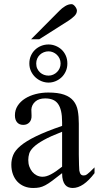

<svg xmlns="http://www.w3.org/2000/svg" viewBox="-20 -914 484 942"><path d="M443.8 -64.5Q388.7 8.3 336.9 8.3Q326.2 8.3 316.7 4.9Q307.1 1.5 300 -6.8Q293 -15.1 288.8 -29.1Q284.7 -43 284.7 -64.5Q255.4 -41.5 236.1 -27.1Q216.8 -12.7 201.9 -4.9Q187 2.9 173.6 5.6Q160.2 8.3 142.6 8.3Q118.7 8.3 99.1 0.2Q79.6 -7.8 65.4 -22.7Q51.3 -37.6 43.5 -58.8Q35.6 -80.1 35.6 -106Q35.6 -130.9 44.7 -153.3Q53.7 -175.8 80.6 -198.5Q107.4 -221.2 156.2 -245.1Q205.1 -269 284.7 -296.4V-314.9Q284.7 -347.2 279.5 -369.1Q274.4 -391.1 264.2 -405Q253.9 -418.9 238.3 -425Q222.7 -431.2 201.2 -431.2Q170.4 -431.2 152.8 -415.3Q135.3 -399.4 133.8 -376.5L134.8 -347.2Q135.7 -326.2 124.3 -313.7Q112.8 -301.3 94.2 -301.3Q74.7 -301.3 64 -313.7Q53.2 -326.2 53.2 -348.1Q53.2 -374.5 66.7 -395.3Q80.1 -416 102.8 -430.4Q125.5 -444.8 155 -452.4Q184.6 -460 216.8 -460Q265.1 -460 294.7 -449.5Q324.2 -439 340.3 -419.2Q356.4 -399.4 361.6 -371.1Q366.7 -342.8 366.7 -307.6V-155.3Q366.7 -124 367.7 -104Q368.7 -84 369.1 -77.1Q371.6 -64 376.5 -58.6Q381.3 -53.2 390.6 -53.2Q395 -53.2 398.9 -54.4Q402.8 -55.7 408.2 -59.6Q413.6 -63.5 421.9 -71.3Q430.2 -79.1 443.8 -92.8ZM284.7 -267.6Q228 -245.6 195.1 -227.3Q162.1 -209 145 -192.4Q127.9 -175.8 123.3 -160.4Q118.7 -145 118.7 -128.9Q118.7 -111.3 124 -96.7Q129.4 -82 138.4 -71Q147.5 -60.1 159.9 -53.7Q172.4 -47.4 186.5 -46.9Q205.6 -45.9 229.7 -58.6Q253.9 -71.3 284.7 -96.2ZM277.3 -602.5Q277.3 -615.7 272.2 -626.7Q267.1 -637.7 258.8 -645.5Q250.5 -653.3 240 -657.7Q229.5 -662.1 218.3 -662.1Q206.1 -662.1 195.1 -657.7Q184.1 -653.3 175.8 -645.5Q167.5 -637.7 162.6 -626.7Q157.7 -615.7 157.7 -602.5Q157.7 -588.4 162.8 -577.4Q168 -566.4 176.5 -558.6Q185.1 -550.8 195.8 -546.9Q206.5 -543 218.3 -543Q230.5 -543 241.2 -547.9Q252 -552.7 260 -560.8Q268.1 -568.8 272.7 -579.6Q277.3 -590.3 277.3 -602.5ZM310.5 -602.5Q310.5 -581.5 302.7 -564.2Q294.9 -546.9 282 -534.7Q269 -522.5 252.4 -515.6Q235.8 -508.8 218.3 -508.8Q200.7 -508.8 183.8 -515.6Q167 -522.5 153.8 -534.7Q140.6 -546.9 132.3 -564.2Q124 -581.5 124 -602.5Q124 -623.5 131.6 -640.6Q139.2 -657.7 152.1 -669.9Q165 -682.1 182.1 -689Q199.2 -695.8 218.3 -695.8Q235.8 -695.8 252.4 -689.2Q269 -682.6 282 -670.7Q294.9 -658.7 302.7 -641.4Q310.5 -624 310.5 -602.5ZM357.4 -861.8Q357.4 -847.7 345 -835.4Q332.5 -823.2 316.9 -813L172.4 -721.2H132.3L271 -860.8Q283.7 -874 299.6 -883.8Q315.4 -893.6 331.5 -893.6Q335.4 -893.6 339.8 -890.6Q344.2 -887.7 348.1 -882.8Q352.1 -877.9 354.7 -872.3Q357.4 -866.7 357.4 -861.8Z"/></svg>

Font: Doulos SIL
Style: Regular
Weight: 400
Designer: Walt Agee, Victor Gaultney, Peter Martin, Debbi Hosken
Foundry: SIL International
Version: Version 4.110; 2011; Maintenance release